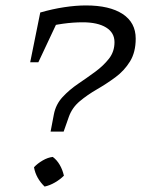

<svg xmlns="http://www.w3.org/2000/svg" viewBox="-20 -684 519 706"><path d="M296 -664Q383 -664 431 -632.5Q479 -601 479 -542Q479 -492 458 -458Q437 -424 404.5 -400Q372 -376 336.5 -355.5Q301 -335 273 -311.5Q245 -288 233 -254L214 -200H166L178 -263Q185 -300 210 -327Q235 -354 267.5 -376Q300 -398 330 -420Q360 -442 380.5 -468Q401 -494 401 -529Q401 -564 370 -583Q339 -602 284 -602Q214 -602 134 -581L128 -638Q173 -651 216 -657.5Q259 -664 296 -664ZM207 -638 121 -455H91L128 -638ZM174 -107Q189 -96 199.5 -78Q210 -60 215 -38Q201 -24 182 -13Q163 -2 144 2Q112 -29 105 -69Q118 -83 137 -94Q156 -105 174 -107Z"/></svg>

Font: Piazzolla Thin
Style: Italic
Weight: 400
Italic angle: -11.3°
Version: Version 2.005